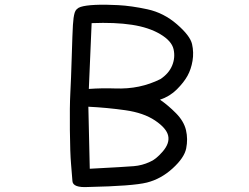

<svg xmlns="http://www.w3.org/2000/svg" viewBox="-20 -786 1040 801"><path d="M348.6 -5.9Q284.2 -2 282.2 -30.3Q280.3 -58.6 276.4 -102.1Q272.5 -145.5 271.5 -244.1Q270.5 -342.8 273.4 -397.5Q276.4 -452.1 279.3 -550.3Q282.2 -648.4 284.2 -681.6Q286.1 -714.8 291.5 -732.9Q296.9 -751 316.9 -757.3Q336.9 -763.7 377 -765.6Q417 -767.6 472.7 -764.6Q528.3 -761.7 595.7 -747.1Q663.1 -732.4 718.3 -684.6Q773.4 -636.7 781.2 -602.1Q789.1 -567.4 783.2 -532.2Q777.3 -497.1 762.2 -469.7Q747.1 -442.4 717.8 -413.1Q688.5 -383.8 647.5 -370.1Q681.6 -346.7 714.4 -313.5Q747.1 -280.3 755.9 -243.2Q764.6 -206.1 756.8 -167Q749 -127.9 700.2 -83.5Q651.4 -39.1 592.8 -24.4Q534.2 -9.8 348.6 -5.9ZM604.5 -110.4Q629.9 -120.1 659.2 -154.3Q688.5 -188.5 681.6 -219.7Q674.8 -251 627 -283.2Q579.1 -315.4 502.9 -326.2Q426.8 -336.9 348.6 -340.8L354.5 -82Q502.9 -89.8 538.1 -92.8Q573.2 -95.7 604.5 -110.4ZM649.4 -456.1Q684.6 -479.5 698.2 -512.7Q711.9 -545.9 704.1 -580.6Q696.3 -615.2 648.4 -643.6Q600.6 -671.9 530.3 -682.6Q460 -693.4 362.3 -689.5L350.6 -415Q406.2 -418.9 459.5 -417Q512.7 -415 559.6 -424.8Q606.4 -434.6 649.4 -456.1Z"/></svg>

Font: NaikaiFont
Style: Regular-Lite
Weight: 400
Version: Version 1.67